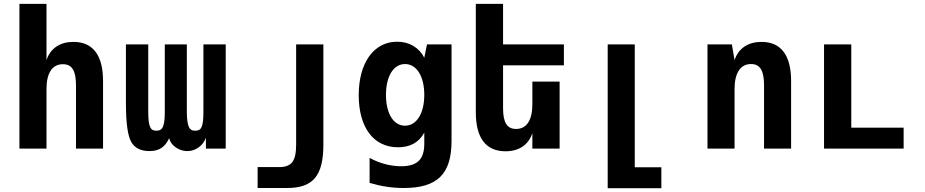

<svg xmlns="http://www.w3.org/2000/svg" viewBox="-20 -780 4856 1008"><path d="M82 0H224.1V-313C224.1 -395 253.4 -442.9 310.1 -442.9C357.9 -442.9 378.9 -409.2 378.9 -333V0H521V-355C521 -491.2 466.8 -560.1 365.7 -560.1C296.4 -560.1 245.1 -527.3 224.1 -464.8V-759.8H82Z M764.6 13.2C816.4 13.2 846.7 -8.3 868.2 -54.7C872.1 -37.1 881.8 -21 901.9 -6.8C918.9 5.4 939.9 13.2 963.4 13.2C1006.3 13.2 1044.9 -13.7 1061 -56.6V0H1165V-546.9H1047.9V-195.8C1047.9 -154.3 1045.4 -128.9 1038.6 -113.8C1031.2 -97.2 1019.5 -93.8 1005.4 -93.8C989.7 -93.8 978.5 -98.1 971.2 -114.7C964.4 -129.9 960.9 -155.3 960.9 -195.8V-546.9H845.2V-195.8C845.2 -155.3 842.3 -129.9 835.4 -114.7C828.1 -98.1 816.4 -93.8 800.8 -93.8C786.6 -93.8 775.4 -97.2 768.1 -113.8C761.2 -128.9 758.3 -154.3 758.3 -195.8V-546.9H641.1V-238.8C641.1 -127.4 651.9 -66.4 668.5 -35.6C685.1 -4.9 717.3 13.2 764.6 13.2Z M1332.5 207H1486.8C1555.2 207 1602.5 191.4 1633.3 154.8C1664.1 118.2 1677.7 61 1677.7 -21V-546.9H1534.7V-21C1534.7 22 1528.8 51.8 1515.1 70.3C1501 89.4 1477.1 97.2 1446.8 97.2H1332.5Z M2099.6 207C2276.4 207 2350.6 133.8 2350.6 -41V-546.9H2221.7L2207.5 -477.1C2179.7 -530.3 2129.4 -561 2064.9 -561C1943.8 -561 1863.3 -452.1 1863.3 -280.3C1863.3 -111.3 1940.9 -6.8 2069.3 -6.8C2130.4 -6.8 2179.2 -30.3 2207.5 -84V-24.9C2207.5 57.1 2169.9 92.8 2085.9 92.8C2032.7 92.8 1974.1 78.6 1920.4 48.8V180.2C1981 198.2 2038.1 207 2099.6 207ZM2106.4 -120.1C2046.4 -120.1 2006.3 -183.1 2006.3 -281.7C2006.3 -380.4 2046.4 -443.8 2106.4 -443.8C2167 -443.8 2207.5 -379.9 2207.5 -282.2C2207.5 -184.1 2167 -120.1 2106.4 -120.1Z M2633.8 14.2C2707 14.2 2754.9 -21 2774.9 -81.1V0H2918V-351.6H2774.9V-232.9C2774.9 -150.9 2746.1 -103 2689.5 -103C2641.6 -103 2621.1 -136.7 2621.1 -212.9V-437H2940.4V-546.9H2621.1V-759.8H2478V-190.9C2478 -54.7 2531.7 14.2 2633.8 14.2Z M3170.4 208H3452.1V98.1H3312.5V-546.9H3170.4Z M3694.3 0H3836.4V-313C3836.4 -395 3866.2 -443.8 3922.9 -443.8C3970.2 -443.8 3991.2 -409.7 3991.2 -333V0H4133.3V-355C4133.3 -491.2 4079.1 -560.1 3978 -560.1C3908.7 -560.1 3857.4 -527.3 3836.4 -464.8L3822.3 -546.9H3694.3Z M4306.2 0H4724.1V-109.9H4449.2V-546.9H4306.2Z"/></svg>

Font: Hack
Style: Bold
Weight: 700
Monospace: yes
Designer: Christopher Simpkins
Foundry: Christopher Simpkins
Version: Version 2.010